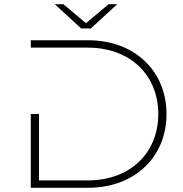

<svg xmlns="http://www.w3.org/2000/svg" viewBox="-20 -891 866 911"><path d="M126 -350V0H398C620 0 770 -147 770 -350C770 -553 620 -700 398 -700H126V-665H396C600 -665 731 -533 731 -350C731 -167 600 -35 396 -35H165V-350ZM411 -756 536 -871H495L388 -781L281 -871H240L365 -756Z"/></svg>

Font: Montserrat-Alt1 ExtLt
Style: Regular
Weight: 200
Designer: Differentunic
Foundry: Differentunic
Version: Version 7.222